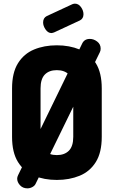

<svg xmlns="http://www.w3.org/2000/svg" viewBox="-20 -979 623 1051"><path d="M291 6Q222 6 166.5 -17Q111 -40 78.5 -92Q46 -144 46 -230V-495Q46 -581 78.5 -633Q111 -685 166.5 -708Q222 -731 291 -731Q360 -731 416 -708Q472 -685 504.5 -633Q537 -581 537 -495V-230Q537 -144 504.5 -92Q472 -40 416 -17Q360 6 291 6ZM291 -130Q333 -130 357 -154Q381 -178 381 -230V-495Q381 -547 357 -571Q333 -595 291 -595Q249 -595 225.5 -571Q202 -547 202 -495V-230Q202 -178 225.5 -154Q249 -130 291 -130ZM130 52Q105 52 89.5 35Q74 18 74 -1Q74 -10 79 -20L430 -741Q442 -766 472 -766Q493 -766 512 -751.5Q531 -737 531 -713Q531 -702 527 -694L175 27Q170 38 157 45Q144 52 130 52ZM262 -798Q243 -798 229.5 -817.5Q216 -837 216 -856Q216 -881 236 -891L376 -956Q384 -959 390 -959Q410 -959 423.5 -940Q437 -921 437 -901Q437 -877 417 -867L277 -802Q273 -801 269.5 -799.5Q266 -798 262 -798Z"/></svg>

Font: Dosis ExtraLight ExtraBold
Style: Regular
Weight: 800
Version: Version 3.001; ttfautohint (v1.8.2)